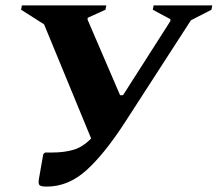

<svg xmlns="http://www.w3.org/2000/svg" viewBox="-20 -680 805 710"><path d="M441 -226Q365 -109 298.5 -49.5Q232 10 153 10Q130 10 125.5 4Q121 -2 124 -19L140 -110L147 -116H173Q217 -116 251.5 -126Q286 -136 317 -168L143 -590L58 -644L61 -660H373L370 -644L304 -614V-607L424 -328H435L610 -602V-609L545 -644L548 -660H765L762 -644L686 -605Z"/></svg>

Font: Spectral ExtraBold
Style: Italic
Weight: 800
Italic angle: -10°
Designer: Jean-Baptiste Levee
Foundry: Production Type
Version: Version 2.001